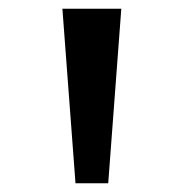

<svg xmlns="http://www.w3.org/2000/svg" viewBox="-20 -890 422 440"><path d="M258 -870 228 -470H153L123 -870Z"/></svg>

Font: Martel
Style: Bold
Weight: 700
Designer: Dan Reynolds
Foundry: Dan Reynolds
Version: Version 1.001; ttfautohint (v1.1) -l 5 -r 5 -G 72 -x 0 -D la